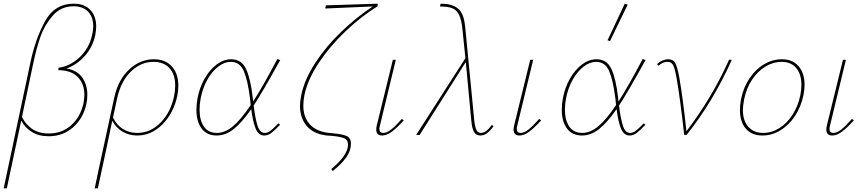

<svg xmlns="http://www.w3.org/2000/svg" viewBox="-28 -731 4703 1040"><path d="M333 -360Q390 -350 417.5 -311Q445 -272 445 -218Q445 -189 440 -168Q423 -90 368 -41.5Q313 7 236 7Q181 7 143.5 -17Q106 -41 87 -78L9 289H-8L137 -394Q164 -521 216 -616Q268 -711 372 -711Q429 -711 461 -677.5Q493 -644 493 -587Q493 -568 488 -541Q474 -475 431 -427.5Q388 -380 333 -360ZM471 -542Q477 -566 477 -588Q477 -639 449 -668Q421 -697 370 -697Q301 -697 256.5 -645Q212 -593 190.5 -530.5Q169 -468 153 -392L91 -98Q109 -59 145 -33.5Q181 -8 237 -8Q308 -8 358 -53Q408 -98 424 -171Q429 -198 429 -218Q429 -276 394 -313Q359 -350 288 -351L289 -364Q351 -372 403 -420.5Q455 -469 471 -542Z M938 -266Q938 -240 932 -210Q912 -118 852 -57.5Q792 3 715 3Q672 3 636.5 -17.5Q601 -38 580 -77Q562 13 502 289H485L509 175L591 -203Q612 -299 671.5 -354.5Q731 -410 806 -410Q868 -410 903 -371Q938 -332 938 -266ZM921 -267Q921 -328 890 -362Q859 -396 803 -396Q735 -396 681 -343.5Q627 -291 607 -200L584 -95Q603 -54 637.5 -32.5Q672 -11 715 -11Q787 -11 842 -67Q897 -123 915 -211Q921 -241 921 -267Z M1480 -63 1489 -55Q1461 -26 1442.5 -11.5Q1424 3 1403 3Q1372 3 1356.5 -35Q1341 -73 1333 -140Q1282 -67 1238 -32Q1194 3 1145 3Q1093 3 1064.5 -34.5Q1036 -72 1036 -136Q1036 -166 1042 -199Q1053 -258 1081 -306.5Q1109 -355 1146.5 -382.5Q1184 -410 1224 -410Q1280 -410 1304.5 -358Q1329 -306 1341 -202Q1343 -188 1343 -181Q1395 -261 1474 -411L1490 -406Q1396 -236 1346 -159Q1355 -86 1367.5 -48.5Q1380 -11 1406 -11Q1421 -11 1434 -20.5Q1447 -30 1460 -43Q1473 -56 1480 -63ZM1330 -162 1326 -200Q1314 -296 1292.5 -346Q1271 -396 1222 -396Q1188 -396 1154.5 -370.5Q1121 -345 1095.5 -300Q1070 -255 1059 -198Q1053 -167 1053 -137Q1053 -80 1076.5 -45.5Q1100 -11 1147 -11Q1191 -11 1234.5 -47.5Q1278 -84 1330 -162Z M1621 -216Q1615 -186 1615 -159Q1615 -98 1648.5 -59.5Q1682 -21 1746 -12L1775 -9Q1823 -5 1848 5Q1873 15 1873 48Q1873 83 1849 119Q1825 155 1775 195L1766 185Q1809 150 1833 116Q1857 82 1857 53Q1857 26 1835.5 17.5Q1814 9 1770 5Q1760 5 1742 3Q1668 -6 1632.5 -49.5Q1597 -93 1597 -158Q1597 -182 1604 -217Q1622 -302 1680.5 -391.5Q1739 -481 1821 -559.5Q1903 -638 1991 -696L1734 -685L1737 -702L2018 -711L2017 -697Q1927 -641 1842.5 -560.5Q1758 -480 1698 -389.5Q1638 -299 1621 -216Z M2010 -29Q2010 -39 2013 -52L2100 -407H2116L2030 -51Q2027 -41 2027 -33Q2027 -11 2048 -11Q2068 -11 2091 -29.5Q2114 -48 2149 -87L2159 -79Q2123 -39 2095 -18Q2067 3 2042 3Q2010 3 2010 -29Z M2645 -47Q2627 -22 2610 -9.5Q2593 3 2574 3Q2551 3 2540 -15.5Q2529 -34 2525 -76L2495 -395L2245 0H2226L2493 -416L2476 -580Q2471 -624 2459.5 -648.5Q2448 -673 2429 -683Q2410 -693 2379 -695L2355 -696L2359 -711L2381 -710Q2433 -706 2459.5 -678.5Q2486 -651 2492 -583L2541 -78Q2545 -42 2553 -26.5Q2561 -11 2577 -11Q2606 -11 2636 -55Z M2754 -29Q2754 -39 2757 -52L2844 -407H2860L2774 -51Q2771 -41 2771 -33Q2771 -11 2792 -11Q2812 -11 2835 -29.5Q2858 -48 2893 -87L2903 -79Q2867 -39 2839 -18Q2811 3 2786 3Q2754 3 2754 -29Z M3459 -63 3468 -55Q3440 -26 3421.5 -11.5Q3403 3 3382 3Q3351 3 3335.5 -35Q3320 -73 3312 -140Q3261 -67 3217 -32Q3173 3 3124 3Q3072 3 3043.5 -34.5Q3015 -72 3015 -136Q3015 -166 3021 -199Q3032 -258 3060 -306.5Q3088 -355 3125.5 -382.5Q3163 -410 3203 -410Q3259 -410 3283.5 -358Q3308 -306 3320 -202Q3322 -188 3322 -181Q3374 -261 3453 -411L3469 -406Q3375 -236 3325 -159Q3334 -86 3346.5 -48.5Q3359 -11 3385 -11Q3400 -11 3413 -20.5Q3426 -30 3439 -43Q3452 -56 3459 -63ZM3309 -162 3305 -200Q3293 -296 3271.5 -346Q3250 -396 3201 -396Q3167 -396 3133.5 -370.5Q3100 -345 3074.5 -300Q3049 -255 3038 -198Q3032 -167 3032 -137Q3032 -80 3055.5 -45.5Q3079 -11 3126 -11Q3170 -11 3213.5 -47.5Q3257 -84 3309 -162ZM3263 -513 3356 -711 3372 -706 3276 -508Z M3936 -407Q3835 -181 3691 0H3678Q3656 -200 3637 -307Q3630 -345 3624.5 -362.5Q3619 -380 3610.5 -388Q3602 -396 3586 -396Q3562 -396 3539 -375L3531 -384Q3544 -396 3560 -403Q3576 -410 3591 -410Q3619 -410 3630 -389Q3641 -368 3652 -309Q3673 -186 3690 -20Q3828 -200 3921 -407Z M3980 -135Q3980 -163 3986 -194Q3999 -258 4032.5 -307.5Q4066 -357 4111.5 -383.5Q4157 -410 4207 -410Q4265 -410 4297.5 -372.5Q4330 -335 4330 -272Q4330 -245 4324 -215Q4311 -153 4278.5 -103.5Q4246 -54 4200 -25.5Q4154 3 4102 3Q4044 3 4012 -34Q3980 -71 3980 -135ZM4307 -215Q4313 -245 4313 -271Q4313 -329 4285 -362.5Q4257 -396 4205 -396Q4161 -396 4119 -371Q4077 -346 4046 -300Q4015 -254 4003 -194Q3996 -157 3996 -136Q3996 -77 4025.5 -44Q4055 -11 4106 -11Q4152 -11 4194 -37.5Q4236 -64 4265.5 -110.5Q4295 -157 4307 -215Z M4448 -29Q4448 -39 4451 -52L4538 -407H4554L4468 -51Q4465 -41 4465 -33Q4465 -11 4486 -11Q4506 -11 4529 -29.5Q4552 -48 4587 -87L4597 -79Q4561 -39 4533 -18Q4505 3 4480 3Q4448 3 4448 -29Z"/></svg>

Font: Ysabeau Thin
Style: Italic
Weight: 200
Italic angle: -12°
Designer: Christian Thalmann (Catharsis Fonts)
Version: Version 0.003